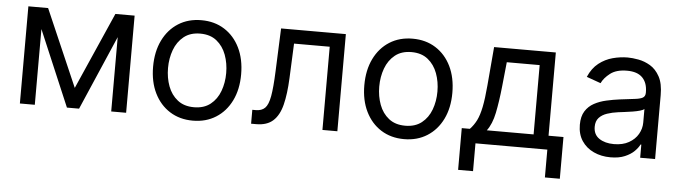

<svg xmlns="http://www.w3.org/2000/svg" viewBox="-45 -735 3811 1074"><g transform="rotate(5 1860.0 -198.5)"><path d="M375 -113.6 565.3 -545.5H673.3V0H589.5V-417.3L409.1 0H340.9L160.5 -425.1V0H76.7V-545.5H187.5Z M1048.3 11.4Q974.4 11.4 918.9 -23.8Q863.3 -58.9 832.2 -122.2Q801.1 -185.4 801.1 -269.9Q801.1 -355.1 832.2 -418.7Q863.3 -482.2 918.9 -517.4Q974.4 -552.6 1048.3 -552.6Q1122.2 -552.6 1177.7 -517.4Q1233.3 -482.2 1264.4 -418.7Q1295.5 -355.1 1295.5 -269.9Q1295.5 -185.4 1264.4 -122.2Q1233.3 -58.9 1177.7 -23.8Q1122.2 11.4 1048.3 11.4ZM1048.3 -63.9Q1104.4 -63.9 1140.6 -92.7Q1176.8 -121.4 1194.2 -168.3Q1211.6 -215.2 1211.6 -269.9Q1211.6 -324.6 1194.2 -371.8Q1176.8 -419 1140.6 -448.2Q1104.4 -477.3 1048.3 -477.3Q992.2 -477.3 956 -448.2Q919.7 -419 902.3 -371.8Q884.9 -324.6 884.9 -269.9Q884.9 -215.2 902.3 -168.3Q919.7 -121.4 956 -92.7Q992.2 -63.9 1048.3 -63.9Z M1375 0V-78.1H1394.9Q1427.6 -78.1 1446 -96.4Q1464.5 -114.7 1473.4 -163.5Q1482.2 -212.4 1485.8 -304L1495.7 -545.5H1859.4V0H1775.6V-467.3H1575.3L1566.8 -272.7Q1562.9 -183.2 1547.6 -122.5Q1532.3 -61.8 1498 -30.9Q1463.8 0 1403.4 0Z M2234.4 11.4Q2160.5 11.4 2104.9 -23.8Q2049.4 -58.9 2018.3 -122.2Q1987.2 -185.4 1987.2 -269.9Q1987.2 -355.1 2018.3 -418.7Q2049.4 -482.2 2104.9 -517.4Q2160.5 -552.6 2234.4 -552.6Q2308.2 -552.6 2363.8 -517.4Q2419.4 -482.2 2450.5 -418.7Q2481.5 -355.1 2481.5 -269.9Q2481.5 -185.4 2450.5 -122.2Q2419.4 -58.9 2363.8 -23.8Q2308.2 11.4 2234.4 11.4ZM2234.4 -63.9Q2290.5 -63.9 2326.7 -92.7Q2362.9 -121.4 2380.3 -168.3Q2397.7 -215.2 2397.7 -269.9Q2397.7 -324.6 2380.3 -371.8Q2362.9 -419 2326.7 -448.2Q2290.5 -477.3 2234.4 -477.3Q2178.3 -477.3 2142 -448.2Q2105.8 -419 2088.4 -371.8Q2071 -324.6 2071 -269.9Q2071 -215.2 2088.4 -168.3Q2105.8 -121.4 2142 -92.7Q2178.3 -63.9 2234.4 -63.9Z M2551.1 156.2V-78.1H2596.6Q2618.6 -101.2 2633.2 -130.3Q2647.7 -159.4 2657.3 -206.3Q2666.9 -253.2 2673.3 -329.5L2691.8 -545.5H3038.4V-78.1H3122.2V156.2H3038.4V0H2634.9V156.2ZM2691.8 -78.1H2954.5V-467.3H2769.9L2755.7 -329.5Q2746.8 -244 2733.7 -180Q2720.5 -116.1 2691.8 -78.1Z M3393.5 12.1Q3341.6 12.1 3299.4 -7.5Q3257.1 -27 3232.2 -64.3Q3207.4 -101.6 3207.4 -154.8Q3207.4 -201.7 3225.9 -231Q3244.3 -260.3 3275.2 -277Q3306.1 -293.7 3343.6 -302Q3381 -310.4 3419 -315.3Q3468.8 -321.7 3499.8 -325.1Q3530.9 -328.5 3545.3 -336.6Q3559.7 -344.8 3559.7 -365.1V-367.9Q3559.7 -420.5 3531.1 -449.6Q3502.5 -478.7 3444.6 -478.7Q3384.6 -478.7 3350.5 -452.4Q3316.4 -426.1 3302.6 -396.3L3223 -424.7Q3244.3 -474.4 3280 -502.3Q3315.7 -530.2 3358.1 -541.4Q3400.6 -552.6 3441.8 -552.6Q3468 -552.6 3502.3 -546.3Q3536.6 -540.1 3568.7 -521Q3600.9 -501.8 3622.2 -463.1Q3643.5 -424.4 3643.5 -359.4V0H3559.7V-73.9H3555.4Q3546.9 -56.1 3527 -36Q3507.1 -16 3474.1 -2Q3441.1 12.1 3393.5 12.1ZM3406.2 -63.2Q3456 -63.2 3490.2 -82.6Q3524.5 -101.9 3542.1 -132.6Q3559.7 -163.4 3559.7 -197.4V-274.1Q3554.3 -267.8 3536.4 -262.6Q3518.5 -257.5 3495.2 -253.7Q3471.9 -250 3450.1 -247.3Q3428.3 -244.7 3414.8 -242.9Q3382.1 -238.6 3353.9 -229.2Q3325.6 -219.8 3308.4 -201.2Q3291.2 -182.5 3291.2 -150.6Q3291.2 -106.9 3323.7 -85Q3356.2 -63.2 3406.2 -63.2Z"/></g></svg>

Font: Inter Alia
Style: Regular
Weight: 400
Designer: Rasmus Andersson (Latin, Greek, Cyrillic etc.) and Evan from Shavian.info (Shavian, old style figures)
Foundry: Shavian.info
Version: Version 0.001;git-37ab20767